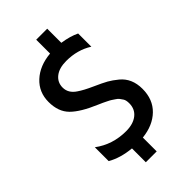

<svg xmlns="http://www.w3.org/2000/svg" viewBox="-271 -861 1049 1049"><g transform="rotate(-45 253.5 -336.5)"><path d="M274 -587Q219 -587 188 -562.5Q157 -538 157 -498Q157 -454 200 -426Q229 -406 279.5 -383.5Q330 -361 354 -347.5Q378 -334 406 -311Q461 -266 461 -184.5Q461 -103 410 -53.5Q359 -4 274 5V112H190V5Q108 -3 51 -36V-143Q130 -84 234 -84Q289 -84 321.5 -109.5Q354 -135 354 -180Q354 -204 346 -216Q338 -228 333 -234.5Q328 -241 316.5 -248.5Q305 -256 298.5 -260.5Q292 -265 276.5 -272.5Q261 -280 254 -283.5Q247 -287 228 -295Q133 -335 90 -378Q47 -421 47 -496.5Q47 -572 100 -621Q153 -670 240 -678V-785H325V-676Q385 -667 426 -647V-545Q360 -587 274 -587Z"/></g></svg>

Font: Hind Medium
Style: Regular
Weight: 500
Designer: Manushi Parikh, Satya Rajpurohit
Foundry: Indian Type Foundry
Version: Version 1.201;PS 1.0;hotconv 1.0.78;makeotf.lib2.5.61930; tt